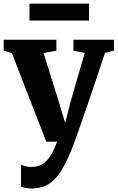

<svg xmlns="http://www.w3.org/2000/svg" viewBox="-21 -769 638 1042"><path d="M151.5 253.5Q133 253.5 118 250.8Q103 248 93 243.5V124Q100 129 115.8 133Q131.5 137 149 137Q174.5 137 195 128.8Q215.5 120.5 231.8 103.5Q248 86.5 262 60.8Q276 35 289 0H230L43.5 -481L-1 -494V-553.5H285V-494L215.5 -481.5L300.5 -209L333 -101.5L360 -209.5L439 -482L377.5 -494V-553.5H597V-494L548.5 -482Q528 -419.5 505.8 -352.8Q483.5 -286 462 -223.8Q440.5 -161.5 422.8 -110.2Q405 -59 393.5 -26.2Q382 6.5 379 13Q350 90 319.8 143.8Q289.5 197.5 249.5 225.5Q209.5 253.5 151.5 253.5ZM462 -749V-657.5H139V-749Z"/></svg>

Font: Merriweather 24pt ExtraBold
Style: Regular
Weight: 800
Version: Version 2.100